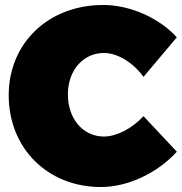

<svg xmlns="http://www.w3.org/2000/svg" viewBox="-20 -736 731 772"><path d="M557 -427 691 -586C619 -665 502 -716 395 -716C175 -716 15 -563 15 -353C15 -140 171 16 386 16C494 16 613 -40 691 -126L557 -269C511 -219 448 -187 398 -187C314 -187 253 -258 253 -356C253 -453 314 -523 398 -523C452 -523 515 -485 557 -427Z"/></svg>

Font: Montserrat-Arabic Black
Style: Regular
Weight: 900
Designer: Mohamed Gaber
Foundry: Kief Type Foundry
Version: Version 5.008;PS 005.008;hotconv 1.0.88;makeotf.lib2.5.64775